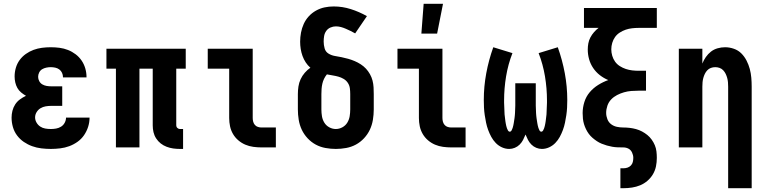

<svg xmlns="http://www.w3.org/2000/svg" viewBox="-20 -777 4040 1012"><path d="M248 8Q223 8 198 5Q173 2 149.5 -6.5Q126 -15 105.5 -29Q85 -43 70 -63Q55 -83 48 -107.5Q41 -132 41 -157Q41 -175 45.5 -193Q50 -211 60 -226.5Q70 -242 85 -253Q100 -264 117 -272Q103 -280 91 -290Q79 -300 71.5 -313.5Q64 -327 60.5 -342.5Q57 -358 57 -374Q57 -397 63.5 -419.5Q70 -442 83.5 -460.5Q97 -479 116 -492.5Q135 -506 156.5 -514Q178 -522 201 -525Q224 -528 247 -528Q271 -528 294 -525Q317 -522 338.5 -513.5Q360 -505 378.5 -491Q397 -477 410 -458Q423 -439 429.5 -416.5Q436 -394 436 -371V-369H312V-370Q312 -382 307 -393Q302 -404 292.5 -411Q283 -418 271 -420.5Q259 -423 247 -423Q236 -423 224 -420.5Q212 -418 202 -412Q192 -406 186.5 -395Q181 -384 181 -372Q181 -360 187 -349Q193 -338 203.5 -332Q214 -326 226 -324Q238 -322 250 -322H308V-219H250Q235 -219 220.5 -216.5Q206 -214 193.5 -206.5Q181 -199 173 -186Q165 -173 165 -158Q165 -144 172.5 -131Q180 -118 192 -110Q204 -102 218.5 -99.5Q233 -97 248 -97Q262 -97 276 -99.5Q290 -102 302 -109.5Q314 -117 321 -130Q328 -143 328 -157H452Q452 -132 444.5 -108.5Q437 -85 423 -64.5Q409 -44 388.5 -29.5Q368 -15 345 -6.5Q322 2 297 5Q272 8 248 8Z M928 8Q910 8 892.5 5.5Q875 3 858 -3.5Q841 -10 827 -21Q813 -32 803 -47.5Q793 -63 789 -80.5Q785 -98 785 -116V-415H715V0H591V-415H541V-520H959V-415H909V-116Q909 -108 915 -102.5Q921 -97 928 -97H945V8Z M1358 0Q1337 0 1315 -3Q1293 -6 1273 -14.5Q1253 -23 1236 -37.5Q1219 -52 1208 -71Q1197 -90 1192.5 -111.5Q1188 -133 1188 -155V-415H1075V-520H1312V-155Q1312 -145 1314.5 -135.5Q1317 -126 1323.5 -118.5Q1330 -111 1339.5 -108Q1349 -105 1358 -105H1434V0Z M1750 8Q1723 8 1695.5 3Q1668 -2 1644 -15Q1620 -28 1601 -48.5Q1582 -69 1570.5 -93.5Q1559 -118 1554.5 -145.5Q1550 -173 1550 -200V-281Q1550 -301 1553 -321Q1556 -341 1564.5 -359.5Q1573 -378 1586.5 -393.5Q1600 -409 1616 -420Q1602 -432 1591.5 -448Q1581 -464 1574.5 -482Q1568 -500 1565 -519Q1562 -538 1562 -557Q1562 -581 1566.5 -605Q1571 -629 1581 -651Q1591 -673 1607.5 -691Q1624 -709 1645.5 -721Q1667 -733 1690.5 -738Q1714 -743 1739 -743Q1785 -743 1829 -729Q1873 -715 1914 -692L1852 -601Q1840 -608 1827.5 -614Q1815 -620 1802.5 -625.5Q1790 -631 1777 -634.5Q1764 -638 1750 -638Q1736 -638 1722 -632Q1708 -626 1699.5 -614Q1691 -602 1688.5 -587.5Q1686 -573 1686 -558Q1686 -540 1691 -522Q1696 -504 1711.5 -494.5Q1727 -485 1745 -482Q1763 -479 1780.5 -475.5Q1798 -472 1815.5 -467Q1833 -462 1849.5 -455Q1866 -448 1881.5 -438Q1897 -428 1909 -415Q1921 -402 1930 -386Q1939 -370 1943.5 -352.5Q1948 -335 1949 -317Q1950 -299 1950 -281V-200Q1950 -173 1945.5 -145.5Q1941 -118 1929.5 -93.5Q1918 -69 1899 -48.5Q1880 -28 1856 -15Q1832 -2 1804.5 3Q1777 8 1750 8ZM1750 -97Q1768 -97 1784.5 -106Q1801 -115 1810.5 -130.5Q1820 -146 1823 -164Q1826 -182 1826 -200V-281Q1826 -297 1824 -312Q1822 -327 1813.5 -340Q1805 -353 1791.5 -361Q1778 -369 1763.5 -373Q1749 -377 1733.5 -379.5Q1718 -382 1703 -385Q1694 -374 1688 -361.5Q1682 -349 1679 -335.5Q1676 -322 1675 -308.5Q1674 -295 1674 -281V-200Q1674 -182 1677 -164Q1680 -146 1689.5 -130.5Q1699 -115 1715.5 -106Q1732 -97 1750 -97Z M2358 0Q2337 0 2315 -3Q2293 -6 2273 -14.5Q2253 -23 2236 -37.5Q2219 -52 2208 -71Q2197 -90 2192.5 -111.5Q2188 -133 2188 -155V-415H2075V-520H2312V-155Q2312 -145 2314.5 -135.5Q2317 -126 2323.5 -118.5Q2330 -111 2339.5 -108Q2349 -105 2358 -105H2434V0ZM2201 -600 2213 -757H2315L2284 -600Z M2664 8Q2644 8 2625.5 -0.5Q2607 -9 2593 -23.5Q2579 -38 2569.5 -55.5Q2560 -73 2553 -92Q2546 -111 2542 -130.5Q2538 -150 2535 -170Q2532 -190 2531 -210Q2530 -230 2530 -250Q2530 -321 2543 -391Q2556 -461 2580 -528L2681 -497Q2658 -438 2647.5 -374.5Q2637 -311 2637 -248Q2637 -242 2637 -235.5Q2637 -229 2637.5 -223Q2638 -217 2638 -211Q2638 -205 2638.5 -198.5Q2639 -192 2639 -186Q2639 -180 2639.5 -174Q2640 -168 2641 -161.5Q2642 -155 2642.5 -149Q2643 -143 2644 -137Q2645 -131 2646 -125Q2647 -119 2648.5 -113Q2650 -107 2652 -101Q2654 -95 2657.5 -89Q2661 -83 2667 -83Q2673 -83 2676.5 -89.5Q2680 -96 2682 -102.5Q2684 -109 2685.5 -115.5Q2687 -122 2688 -128.5Q2689 -135 2690 -141.5Q2691 -148 2692 -154.5Q2693 -161 2693.5 -167.5Q2694 -174 2694.5 -180.5Q2695 -187 2695 -193.5Q2695 -200 2695.5 -207Q2696 -214 2696 -220.5Q2696 -227 2696 -233.5Q2696 -240 2696 -246.5Q2696 -253 2696 -260V-338H2804V-260Q2804 -253 2804 -246.5Q2804 -240 2804 -233.5Q2804 -227 2804 -220.5Q2804 -214 2804.5 -207Q2805 -200 2805 -193.5Q2805 -187 2805.5 -180.5Q2806 -174 2806.5 -167.5Q2807 -161 2808 -154.5Q2809 -148 2810 -141.5Q2811 -135 2812 -128.5Q2813 -122 2814.5 -115.5Q2816 -109 2818 -102.5Q2820 -96 2823.5 -89.5Q2827 -83 2833 -83Q2839 -83 2842.5 -89Q2846 -95 2848 -101Q2850 -107 2851.5 -113Q2853 -119 2854 -125Q2855 -131 2856 -137Q2857 -143 2857.5 -149Q2858 -155 2859 -161.5Q2860 -168 2860.5 -174Q2861 -180 2861 -186Q2861 -192 2861.5 -198.5Q2862 -205 2862 -211Q2862 -217 2862.5 -223Q2863 -229 2863 -235.5Q2863 -242 2863 -248Q2863 -311 2852.5 -374.5Q2842 -438 2819 -497L2920 -528Q2944 -461 2957 -391Q2970 -321 2970 -250Q2970 -230 2969 -210Q2968 -190 2965 -170Q2962 -150 2958 -130.5Q2954 -111 2947 -92Q2940 -73 2930.5 -55.5Q2921 -38 2907 -23.5Q2893 -9 2874.5 -0.5Q2856 8 2836 8Q2821 8 2806.5 2Q2792 -4 2781 -15Q2770 -26 2763 -39.5Q2756 -53 2750 -68Q2744 -53 2737 -39.5Q2730 -26 2719 -15Q2708 -4 2693.5 2Q2679 8 2664 8Z M3250 215V110H3266Q3277 110 3287.5 106.5Q3298 103 3305.5 95Q3313 87 3315.5 76.5Q3318 66 3318 55Q3318 41 3311.5 27Q3305 13 3292.5 6.5Q3280 0 3265 0Q3250 0 3235.5 -0.5Q3221 -1 3207 -3.5Q3193 -6 3179 -10Q3165 -14 3151.5 -19.5Q3138 -25 3126 -33Q3114 -41 3103 -50.5Q3092 -60 3083.5 -71.5Q3075 -83 3068.5 -96.5Q3062 -110 3058 -123.5Q3054 -137 3052.5 -151.5Q3051 -166 3051 -181Q3051 -210 3060 -239Q3069 -268 3088 -290.5Q3107 -313 3132.5 -329Q3158 -345 3186 -355Q3162 -365 3141.5 -381Q3121 -397 3106.5 -418.5Q3092 -440 3085 -465Q3078 -490 3078 -516Q3078 -532 3081 -548.5Q3084 -565 3092 -580Q3100 -595 3111 -607.5Q3122 -620 3135 -630H3058V-735H3442V-630H3346Q3329 -630 3311.5 -628Q3294 -626 3278 -620.5Q3262 -615 3247 -605.5Q3232 -596 3222 -582Q3212 -568 3207 -551Q3202 -534 3202 -517Q3202 -500 3207 -483Q3212 -466 3222 -452Q3232 -438 3247 -428.5Q3262 -419 3278.5 -413.5Q3295 -408 3312 -406Q3329 -404 3346 -404H3385V-299H3346Q3327 -299 3307.5 -297.5Q3288 -296 3269 -290.5Q3250 -285 3232.5 -276Q3215 -267 3201.5 -253Q3188 -239 3181.5 -220Q3175 -201 3175 -182Q3175 -165 3181.5 -148.5Q3188 -132 3201.5 -122Q3215 -112 3231.5 -108.5Q3248 -105 3265 -105Q3282 -105 3299 -103Q3316 -101 3332.5 -96.5Q3349 -92 3364 -84Q3379 -76 3392 -65.5Q3405 -55 3415 -41Q3425 -27 3431.5 -11.5Q3438 4 3440 21Q3442 38 3442 55Q3442 78 3437.5 100Q3433 122 3421.5 141.5Q3410 161 3392.5 176Q3375 191 3354.5 199.5Q3334 208 3311.5 211.5Q3289 215 3266 215Z M3818 215V-320Q3818 -332 3817 -343.5Q3816 -355 3813 -366Q3810 -377 3805 -387.5Q3800 -398 3792 -406.5Q3784 -415 3773 -419Q3762 -423 3750 -423Q3738 -423 3727 -419Q3716 -415 3708 -406.5Q3700 -398 3695 -387.5Q3690 -377 3687 -366Q3684 -355 3683 -343.5Q3682 -332 3682 -320V0H3558V-520H3682V-442Q3689 -460 3700.5 -476.5Q3712 -493 3727.5 -505Q3743 -517 3762.5 -522.5Q3782 -528 3802 -528Q3825 -528 3848 -520Q3871 -512 3887.5 -495.5Q3904 -479 3915 -457.5Q3926 -436 3932 -413.5Q3938 -391 3940 -367.5Q3942 -344 3942 -320V215Z"/></svg>

Font: Iosevka Curly Extrabold
Style: Regular
Weight: 800
Monospace: yes
Designer: Belleve Invis
Foundry: Belleve Invis
Version: Version 22.1.2; ttfautohint (v1.8.4)